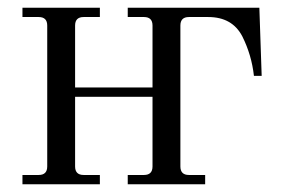

<svg xmlns="http://www.w3.org/2000/svg" viewBox="-20 -476 736 496"><path d="M38 0V-24H80Q102 -24 102 -46V-410Q102 -432 80 -432H38V-456H238V-432H196Q174 -432 174 -410V-250H374V-410Q374 -432 352 -432H310V-456H650L656 -280H636Q630 -334 606 -382Q580 -432 518 -432H468Q446 -432 446 -410V-46Q446 -24 468 -24H510V0H310V-24H352Q374 -24 374 -46V-226H174V-46Q174 -24 196 -24H238V0Z"/></svg>

Font: Old Standard TT
Style: Regular
Weight: 400
Designer: Alexey Kryukov <alexios@thessalonica.org.ru>
Version: Version 2.2